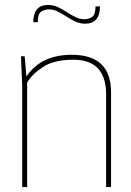

<svg xmlns="http://www.w3.org/2000/svg" viewBox="-20 -758 530 778"><path d="M430 0H410V-375Q410 -516 278 -516Q199 -516 154 -486.5Q109 -457 90 -423V0H70V-410L65 -530H80L87 -448Q146 -536 271 -536Q430 -536 430 -384ZM325 -662Q304 -662 285 -671Q266 -680 248.5 -691.5Q231 -703 213.5 -711.5Q196 -720 178 -720Q161 -720 147 -711Q133 -702 133 -668H115Q115 -738 175 -738Q196 -738 215 -729Q234 -720 251.5 -708.5Q269 -697 286.5 -688.5Q304 -680 322 -680Q339 -680 353 -689Q367 -698 367 -732H385Q385 -662 325 -662Z"/></svg>

Font: Tanohe Sans Thin
Style: Regular
Weight: 100
Designer: Village Type and Design LLC & Cristiano Sobral
Foundry: Cooper Hewitt Smithsonian Design Museum
Version: Version 1.00;September 29, 2021;FontCreator 13.0.0.2655 64-b